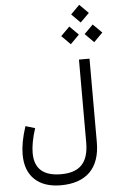

<svg xmlns="http://www.w3.org/2000/svg" viewBox="-77 -1090 855 1389"><g transform="rotate(-5 351.0 -395.5)"><path d="M552.7 -911.6 617.2 -975.6 552.7 -1040 488.8 -975.6ZM637.7 -761.2 702.1 -825.7 637.7 -889.6 573.7 -825.7ZM467.8 -761.2 531.7 -825.7 467.8 -889.6 403.8 -825.7ZM316.4 169.4C188 169.4 124 112.8 124 -1C124 -48.3 134.8 -110.4 157.7 -179.2L88.9 -199.7C62 -117.2 50.8 -52.7 50.8 3.4C50.8 82 73.2 142.6 118.2 185.1C163.1 227.5 226.1 249 307.1 249C491.2 249 593.3 151.4 593.3 -38.6V-645.5H516.6V-43.5C516.6 101.6 453.1 169.4 316.4 169.4Z"/></g></svg>

Font: Estedad Regular
Style: Regular
Weight: 400
Designer: Amin Abedi
Version: Version 7.3